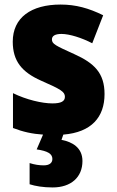

<svg xmlns="http://www.w3.org/2000/svg" viewBox="-20 -583 513 843"><path d="M342 124C342 65 297 40 250 31L258 8C382 -2 439 -69 439 -170C439 -263 393 -306 307 -345C223 -383 208 -390 208 -410C208 -426 223 -434 250 -434C285 -434 339 -417 385 -393L433 -516C370 -547 313 -563 246 -563C117 -563 36 -506 36 -400C36 -314 77 -266 160 -229C247 -191 265 -180 265 -158C265 -138 248 -129 210 -129C165 -129 96 -145 37 -174V-21C81 -4 122 5 169 8L141 73C189 80 210 92 210 115C210 133 196 143 172 143C152 143 132 140 110 133V226C135 234 169 240 211 240C292 240 342 195 342 124Z"/></svg>

Font: Noto Sans Sinhala SemiCondensed Black
Style: Regular
Weight: 900
Width: 4
Designer: Jelle Bosma - Monotype Design Team
Foundry: Monotype Imaging Inc.
Version: Version 2.006